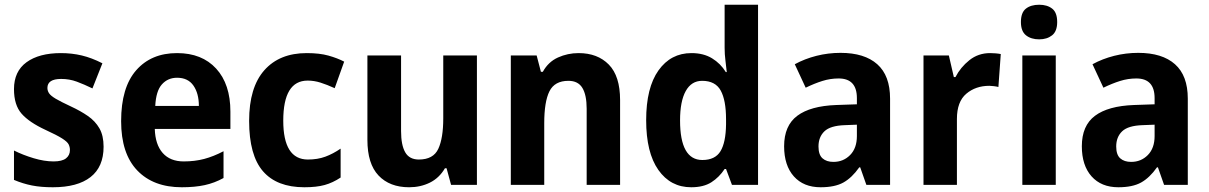

<svg xmlns="http://www.w3.org/2000/svg" viewBox="-20 -780 5100 810"><path d="M417 -161Q417 -76 362 -33Q307 10 203 10Q153 10 115 2.5Q77 -5 39 -21V-145Q77 -126 122 -112.5Q167 -99 206 -99Q242 -99 258.5 -112Q275 -125 275 -147Q275 -160 269.5 -171Q264 -182 242 -196Q220 -210 172 -232Q103 -264 71 -300.5Q39 -337 39 -404Q39 -479 92 -517.5Q145 -556 237 -556Q283 -556 325 -546Q367 -536 412 -513L370 -407Q335 -424 304 -435.5Q273 -447 238 -447Q180 -447 180 -409Q180 -397 187 -386.5Q194 -376 215 -363.5Q236 -351 279 -331Q320 -312 351 -290.5Q382 -269 399.5 -238.5Q417 -208 417 -161Z M727 -556Q832 -556 892 -490.5Q952 -425 952 -309V-236H633Q635 -170 666.5 -134.5Q698 -99 755 -99Q802 -99 841.5 -109.5Q881 -120 923 -142V-29Q885 -8 843.5 1Q802 10 747 10Q627 10 559 -61Q491 -132 491 -269Q491 -411 554.5 -483.5Q618 -556 727 -556ZM727 -452Q688 -452 663 -424Q638 -396 635 -333H819Q819 -386 796 -419Q773 -452 727 -452Z M1264 10Q1148 10 1089.5 -57.5Q1031 -125 1031 -270Q1031 -411 1095 -483.5Q1159 -556 1274 -556Q1328 -556 1365.5 -545.5Q1403 -535 1432 -520L1392 -408Q1359 -423 1332 -431.5Q1305 -440 1278 -440Q1175 -440 1175 -271Q1175 -107 1279 -107Q1320 -107 1352.5 -119Q1385 -131 1417 -153V-31Q1384 -9 1349.5 0.5Q1315 10 1264 10Z M1992 -546V0H1883L1864 -70H1857Q1833 -29 1793.5 -9.5Q1754 10 1706 10Q1624 10 1577 -39.5Q1530 -89 1530 -190V-546H1672V-227Q1672 -168 1689.5 -137.5Q1707 -107 1747 -107Q1808 -107 1829 -152Q1850 -197 1850 -281V-546Z M2421 -556Q2501 -556 2548.5 -507.5Q2596 -459 2596 -358V0H2455V-321Q2455 -379 2437 -409Q2419 -439 2378 -439Q2320 -439 2298 -395Q2276 -351 2276 -260V0H2135V-546H2244L2262 -477H2270Q2293 -519 2334 -537.5Q2375 -556 2421 -556Z M2896 10Q2809 10 2757.5 -63Q2706 -136 2706 -273Q2706 -410 2758 -483Q2810 -556 2897 -556Q2948 -556 2984 -534Q3020 -512 3042 -476H3046Q3044 -497 3040.5 -524Q3037 -551 3037 -579V-760H3178V0H3068L3043 -67H3037Q3014 -32 2981 -11Q2948 10 2896 10ZM2943 -105Q2997 -105 3019.5 -142Q3042 -179 3043 -255V-277Q3043 -357 3020.5 -398Q2998 -439 2942 -439Q2897 -439 2873 -396Q2849 -353 2849 -272Q2849 -105 2943 -105Z M3526 -557Q3627 -557 3681 -509Q3735 -461 3735 -364V0H3635L3609 -74H3605Q3574 -30 3538 -10Q3502 10 3442 10Q3370 10 3329 -36Q3288 -82 3288 -163Q3288 -250 3343.5 -291.5Q3399 -333 3508 -337L3595 -340V-366Q3595 -449 3518 -449Q3483 -449 3449.5 -438.5Q3416 -428 3379 -410L3333 -509Q3375 -532 3424.5 -544.5Q3474 -557 3526 -557ZM3544 -252Q3483 -250 3458 -226Q3433 -202 3433 -162Q3433 -127 3450 -112Q3467 -97 3496 -97Q3538 -97 3566.5 -126Q3595 -155 3595 -206V-254Z M4157 -556Q4167 -556 4179.5 -555Q4192 -554 4202 -552L4192 -413Q4185 -415 4173 -416.5Q4161 -418 4154 -418Q4096 -418 4056.5 -384.5Q4017 -351 4017 -278V0H3876V-546H3983L4004 -455H4011Q4032 -496 4069.5 -526Q4107 -556 4157 -556Z M4364 -760Q4398 -760 4419 -743.5Q4440 -727 4440 -687Q4440 -648 4418.5 -631Q4397 -614 4364 -614Q4330 -614 4308.5 -631Q4287 -648 4287 -687Q4287 -727 4308 -743.5Q4329 -760 4364 -760ZM4434 -546V0H4293V-546Z M4782 -557Q4883 -557 4937 -509Q4991 -461 4991 -364V0H4891L4865 -74H4861Q4830 -30 4794 -10Q4758 10 4698 10Q4626 10 4585 -36Q4544 -82 4544 -163Q4544 -250 4599.5 -291.5Q4655 -333 4764 -337L4851 -340V-366Q4851 -449 4774 -449Q4739 -449 4705.5 -438.5Q4672 -428 4635 -410L4589 -509Q4631 -532 4680.5 -544.5Q4730 -557 4782 -557ZM4800 -252Q4739 -250 4714 -226Q4689 -202 4689 -162Q4689 -127 4706 -112Q4723 -97 4752 -97Q4794 -97 4822.5 -126Q4851 -155 4851 -206V-254Z"/></svg>

Font: Noto Sans Gurmukhi UI SemiCondensed
Style: Bold
Weight: 700
Width: 4
Designer: Jelle Bosma - Monotype Design Team
Foundry: Monotype Imaging Inc.
Version: Version 2.004; ttfautohint (v1.8.4.7-5d5b)